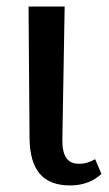

<svg xmlns="http://www.w3.org/2000/svg" viewBox="-20 -556 333 585"><path d="M194 9C237 9 267 -6 289 -26L270 -71C253 -62 241 -57 220 -57C186 -57 169 -80 170 -132L177 -536H67L70 -136C71 -36 112 9 194 9Z"/></svg>

Font: Noto Serif Condensed Medium
Style: Regular
Weight: 500
Width: 3
Designer: Monotype Design Team
Foundry: Monotype Imaging Inc.
Version: Version 2.015